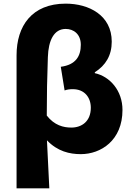

<svg xmlns="http://www.w3.org/2000/svg" viewBox="-20 -833 732 1055"><path d="M71 202H251C247 115 243 29 238 -62C296 -1 363 14 424 14C534 14 653 -61 653 -229C653 -335 584 -413 501 -431V-436C561 -474 594 -529 594 -604C594 -749 469 -813 341 -813C155 -813 71 -690 71 -529ZM372 -132C329 -132 279 -144 237 -198C237 -307 239 -412 243 -519C246 -612 277 -674 341 -674C384 -674 424 -646 424 -587C424 -525 397 -477 314 -466L335 -336C348 -341 363 -343 380 -343C445 -343 479 -297 479 -241C479 -166 429 -132 372 -132Z"/></svg>

Font: Source Han Sans HK Heavy
Style: Regular
Weight: 900
Designer: Ryoko NISHIZUKA 西塚涼子 (kana, bopomofo & ideographs); Paul D. Hunt (Latin, Greek & Cyrillic); Sandoll Communications 산돌커뮤니
Foundry: Adobe
Version: Version 2.000;hotconv 1.0.107;makeotfexe 2.5.65593